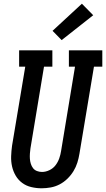

<svg xmlns="http://www.w3.org/2000/svg" viewBox="-20 -1006 571 1034"><path d="M204 8Q176 8 148.5 1.5Q121 -5 99.5 -21Q78 -37 64.5 -60Q51 -83 45 -109.5Q39 -136 40 -164.5Q41 -193 45 -222L116 -647H83V-735H262V-647H217L144 -207Q142 -193 141 -178.5Q140 -164 141 -150.5Q142 -137 146 -124Q150 -111 158 -100.5Q166 -90 179 -85Q192 -80 206 -80Q226 -80 246 -89.5Q266 -99 279 -116Q292 -133 299 -153Q306 -173 309 -193L384 -647H351V-735H531V-647H486L408 -179Q404 -154 396.5 -130Q389 -106 375.5 -84Q362 -62 343 -43.5Q324 -25 301 -13Q278 -1 253 3.5Q228 8 204 8ZM312 -790 263 -840 421 -986 482 -924Z"/></svg>

Font: Iosevka Curly Slab SmBdObl
Style: Regular
Weight: 600
Italic angle: -9°
Monospace: yes
Designer: Belleve Invis
Foundry: Belleve Invis
Version: Version 11.0.0; ttfautohint (v1.8.3)